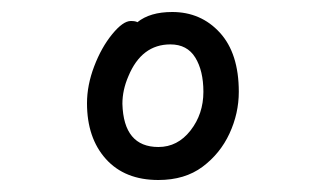

<svg xmlns="http://www.w3.org/2000/svg" viewBox="-20 -768 540 320"><path d="M244 -468Q188 -468 156.5 -503Q125 -538 125 -596Q125 -626 137 -657.5Q149 -689 167 -711Q185 -733 198 -733Q206 -733 209 -731Q230 -748 267 -748Q315 -748 346.5 -713.5Q378 -679 378 -615Q378 -579 362.5 -545.5Q347 -512 317.5 -490Q288 -468 244 -468ZM244 -523Q276 -523 297.5 -550.5Q319 -578 319 -615Q319 -650 305.5 -672Q292 -694 264 -694Q216 -694 194 -641Q184 -618 184 -595Q186 -523 244 -523Z"/></svg>

Font: LXGW WenKai Mono Lite
Style: Regular
Weight: 400
Monospace: yes
Designer: LXGW / Fontworks Inc.
Foundry: LXGW / Fontworks Inc.
Version: Version 1.520; June 14, 2025